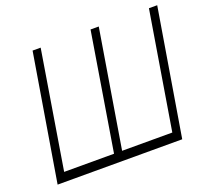

<svg xmlns="http://www.w3.org/2000/svg" viewBox="-123 -882 1133 1038"><g transform="rotate(-20 443.5 -363.5)"><path d="M160.5 -727.3H207L96.6 -52.6H383.5L494 -727.3H541.2L430 -52.6H718.8L829.9 -727.3H877.5L756.7 0H39.8Z"/></g></svg>

Font: Inter Extra Light  BETA
Style: Italic
Weight: 200
Italic angle: 9.39999°
Designer: Rasmus Andersson
Foundry: rsms
Version: Version 3.011;git-f93a4a705